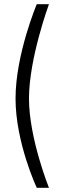

<svg xmlns="http://www.w3.org/2000/svg" viewBox="-20 -770 292 914"><path d="M155 -750C155 -750 54 -511 54 -301C54 -91 155 124 155 124H213C213 124 118 -112 118 -301C118 -492 213 -750 213 -750H155Z"/></svg>

Font: RazerF5 Light
Style: Regular
Weight: 300
Foundry: Razer Inc.
Version: Version 2